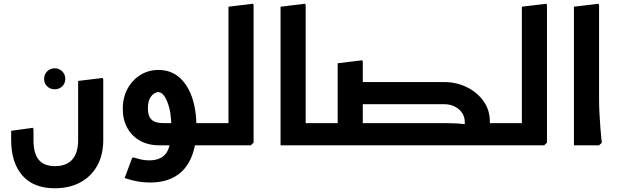

<svg xmlns="http://www.w3.org/2000/svg" viewBox="-20 -781 3315 1032"><path d="M274 -301Q250 -301 233.5 -317Q217 -333 217 -357Q217 -381 233.5 -397.5Q250 -414 274 -414Q298 -414 314.5 -397.5Q331 -381 331 -357Q331 -333 314.5 -317Q298 -301 274 -301Z M275 231Q160 231 100 162Q40 93 40 -29H160Q160 44 188.5 78Q217 112 275 112Q337 112 368.5 76.5Q400 41 400 -29H535Q535 52 502 110.5Q469 169 410.5 200Q352 231 275 231ZM40 -29V-78L157 -94L160 -86V-29ZM400 -29V-346L532 -362L535 -354V-29Z M836 0Q776 0 732 -25Q688 -50 664 -94Q640 -138 640 -196Q640 -257 665.5 -304Q691 -351 734.5 -378Q778 -405 832 -405Q896 -405 941.5 -367Q987 -329 1011.5 -259.5Q1036 -190 1036 -96H901Q901 -180 879.5 -233Q858 -286 830 -286Q821 -286 808 -278Q795 -270 785 -250.5Q775 -231 775 -197Q775 -156 795 -137.5Q815 -119 862 -119H1122V0ZM786 200Q753 200 721 194.5Q689 189 650 176L691 66H701Q729 75 747 78Q765 81 782 81Q845 81 873 42.5Q901 4 901 -96H1036Q1036 1 1007.5 67Q979 133 923.5 166.5Q868 200 786 200ZM1122 0V-119Q1134 -119 1138 -103Q1142 -87 1142 -60Q1142 -35 1138 -17.5Q1134 0 1122 0Z M1208 0V-745L1340 -761L1343 -753V-14L1328 0ZM1122 0V-119H1306V0ZM1122 0Q1111 0 1106.5 -17.5Q1102 -35 1102 -61Q1102 -87 1106.5 -103Q1111 -119 1122 -119Z M1623 0 1488 -1V-745L1620 -761L1623 -753ZM1488 0V-119H1709V0ZM1709 0V-119Q1721 -119 1725 -103Q1729 -87 1729 -60Q1729 -35 1725 -17.5Q1721 0 1709 0Z M2495 0V-119H2699V0ZM2699 0V-119Q2711 -119 2715 -103Q2719 -87 2719 -60Q2719 -35 2715 -17.5Q2711 0 2699 0ZM1795 0V-441L1927 -457L1930 -449V0ZM1709 0V-119H1930V0ZM1709 0Q1698 0 1693.5 -17.5Q1689 -35 1689 -61Q1689 -87 1693.5 -103Q1698 -119 1709 -119ZM1893 -221V-340H2274V-221ZM1893 0V-119H2274V0ZM2478 -127Q2478 -153 2463.5 -174.5Q2449 -196 2424 -208.5Q2399 -221 2367 -221H2224V-232L2238 -340H2367Q2432 -340 2488 -313Q2544 -286 2578.5 -238Q2613 -190 2613 -127ZM2083 0 2078 -9 2136 -119H2305V0ZM2136 0V-119H2387Q2412 -119 2436.5 -117.5Q2461 -116 2477 -114Q2493 -112 2493 -112V0ZM2185 -221 2180 -230 2238 -340H2357V-221ZM2490 0Q2485 -34 2481.5 -67.5Q2478 -101 2478 -127H2613Q2613 -99 2616.5 -68Q2620 -37 2624 -14L2609 0Z M2785 0V-745L2917 -761L2920 -753V-14L2905 0ZM2699 0V-119H2883V0ZM2699 0Q2688 0 2683.5 -17.5Q2679 -35 2679 -61Q2679 -87 2683.5 -103Q2688 -119 2699 -119Z M3065 0V-745L3197 -761L3200 -753V-247Q3200 -206 3202.5 -165Q3205 -124 3207.5 -89.5Q3210 -55 3212.5 -34.5Q3215 -14 3215 -14L3200 0Z"/></svg>

Font: Fustat ExtraBold
Style: Regular
Weight: 800
Designer: Mohamed Gaber, Khaled Hosny, Laura Garcia Mut
Foundry: Kief Type Foundry, Alif Type Foundry, Hard Type Foundry
Version: Version 1.007